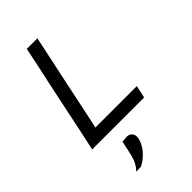

<svg xmlns="http://www.w3.org/2000/svg" viewBox="-297 -797 1167 1167"><g transform="rotate(-45 286.0 -214.0)"><path d="M40 0Q52.5 -59 64.5 -114Q76 -169 90 -235.5L140 -473Q155 -541 167 -597.5Q178.5 -653.5 191 -713H282Q269.5 -653 257.5 -597Q245.5 -541 231 -472.5L184 -250Q174 -202.5 165.5 -162Q156.5 -121 148 -80.5H504L486.5 0ZM134 285Q160 257 170.8 229.8Q181.5 202.5 189.5 162.5L196.5 129.5Q200 113 204 96.5L245.5 93.5Q269.5 95.5 280.5 112.5Q287.5 123.5 287.5 138Q287.5 144.5 286 152Q278 190.5 248.2 226Q218.5 261.5 176 283.5Z"/></g></svg>

Font: Heraclito
Style: Italic
Weight: 400
Italic angle: -12°
Designer: Kostas Bartsokas (font) & Cristiano Sobral (main changes)
Foundry: Kostas Bartsokas (font) & Cristiano Sobral (main changes)
Version: Version 1.00;July 8, 2020;FontCreator 13.0.0.2655 64-bit